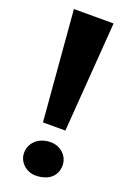

<svg xmlns="http://www.w3.org/2000/svg" viewBox="-167 -941 683 1006"><g transform="rotate(20 174.5 -437.5)"><path d="M61.5 -881.8H282.7L237.3 -268.1H112.3ZM73.7 -85.4Q73.7 -107.4 82.5 -125.7Q91.3 -144 106.4 -157.2Q121.6 -170.4 142.1 -177.5Q162.6 -184.6 186 -184.6Q209 -184.6 227.5 -176.8Q246.1 -168.9 259 -156Q272 -143.1 279.1 -126.2Q286.1 -109.4 286.1 -91.8Q286.1 -67.9 277.6 -49.6Q269 -31.2 253.7 -18.8Q238.3 -6.3 216.8 0.2Q195.3 6.8 169.4 6.8Q151.4 6.8 134 0Q116.7 -6.8 103.3 -19Q89.8 -31.2 81.8 -48.1Q73.7 -64.9 73.7 -85.4Z"/></g></svg>

Font: Merriweather UltraBold
Style: Regular
Weight: 900
Designer: Eben Sorkin ( sorkintype@gmail.com )
Foundry: Eben Sorkin
Version: Version 1.570; ttfautohint (v1.3) -l 8 -r 32 -G 0 -x 0 -H 60